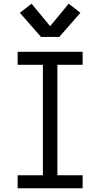

<svg xmlns="http://www.w3.org/2000/svg" viewBox="-20 -1014 540 1034"><path d="M75 0V-70H211V-665H75V-735H425V-665H289V-70H425V0ZM201 -815 87 -945 150 -994 250 -873 350 -994 413 -945 299 -815Z"/></svg>

Font: Iosevka www.saffi
Style: Regular
Weight: 400
Monospace: yes
Designer: Belleve Invis
Foundry: Belleve Invis
Version: Version 22.0.2; ttfautohint (v1.8.3)